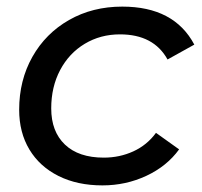

<svg xmlns="http://www.w3.org/2000/svg" viewBox="-20 -555 611 581"><path d="M38 -223Q38 -312 78 -383Q118 -454 189 -494.5Q260 -535 350 -535Q507 -535 568 -420L487 -375Q445 -451 343 -451Q284 -451 236.5 -422.5Q189 -394 162 -343Q135 -292 135 -227Q135 -157 176.5 -117.5Q218 -78 294 -78Q342 -78 383.5 -97Q425 -116 452 -153L522 -103Q485 -52 423 -23Q361 6 290 6Q214 6 157 -22.5Q100 -51 69 -102.5Q38 -154 38 -223Z"/></svg>

Font: Idrija
Style: Italic
Weight: 500
Italic angle: -11.3°
Designer: Julieta Ulanovsky
Foundry: Julieta Ulanovsky
Version: Version 7.200